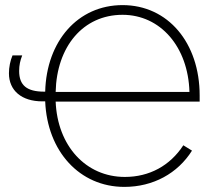

<svg xmlns="http://www.w3.org/2000/svg" viewBox="-20 -726 844 752"><path d="M762 -328V-352C762 -558 638 -706 460 -706C285 -706 162 -565 157 -367H153C85 -367 55 -392 55 -448C55 -470 59 -489 67 -509H29C20 -488 15 -462 15 -439C15 -371 65 -329 146 -329H157C165 -133 292 6 467 6C580 6 676 -47 732 -136L698 -157C646 -77 565 -33 469 -33C316 -33 205 -155 198 -328ZM198 -366C202 -543 305 -668 460 -668C608 -668 717 -543 722 -366Z"/></svg>

Font: Fixel Text ExtraLight
Style: Regular
Weight: 200
Width: 4
Designer: AlfaBravo + MacPaw
Foundry: Kyrylo Tkachov, Marchela Mozhyna, Serhii Makarenko, Maria Weinstein, Zakhar Kryvoshyya
Version: Version 1.211